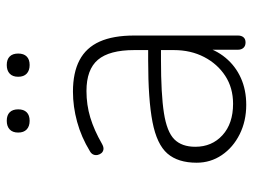

<svg xmlns="http://www.w3.org/2000/svg" viewBox="-108 -614 731 554"><g transform="rotate(-90 257.0 -337.5)"><path d="M231 8Q184 8 146 -11Q108 -30 86 -62.5Q64 -95 64 -135Q64 -189 90.5 -219.5Q117 -250 181.5 -262.5Q246 -275 359 -275H400V-238H361Q262 -238 207.5 -229.5Q153 -221 131.5 -199.5Q110 -178 110 -139Q110 -91 143.5 -60.5Q177 -30 234 -30Q280 -30 314.5 -52.5Q349 -75 369 -113.5Q389 -152 389 -201V-315Q389 -387 361 -420Q333 -453 271 -453Q231 -453 194.5 -442Q158 -431 118 -408Q109 -403 102.5 -404Q96 -405 92 -409.5Q88 -414 86.5 -420.5Q85 -427 87.5 -433Q90 -439 97 -443Q138 -468 182 -480Q226 -492 269 -492Q324 -492 360 -473Q396 -454 413.5 -415Q431 -376 431 -315V-16Q431 -6 426 0Q421 6 411 6Q401 6 395.5 0Q390 -6 390 -16V-121H401Q391 -81 367 -52Q343 -23 308.5 -7.5Q274 8 231 8ZM346 -617Q330 -617 321 -625.5Q312 -634 312 -650Q312 -666 321 -674.5Q330 -683 346 -683Q362 -683 370.5 -674.5Q379 -666 379 -650Q379 -634 370.5 -625.5Q362 -617 346 -617ZM185 -617Q169 -617 160 -625.5Q151 -634 151 -650Q151 -666 160 -674.5Q169 -683 185 -683Q201 -683 209.5 -674.5Q218 -666 218 -650Q218 -634 209.5 -625.5Q201 -617 185 -617Z"/></g></svg>

Font: Nunito ExtraLight
Style: Regular
Weight: 200
Designer: Vernon Adams
Foundry: Vernon Adams
Version: Version 3.602;April 4, 2023;FontCreator 14.0.0.2856 64-bit